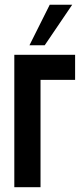

<svg xmlns="http://www.w3.org/2000/svg" viewBox="-20 -785 350 805"><path d="M167.5 -595.2H103.5L188.5 -765.1H282.7ZM40 -555.2H294.9V-450.2H149.9V0H40Z"/></svg>

Font: Horta
Style: Regular
Weight: 600
Width: 3
Version: Version 0.11